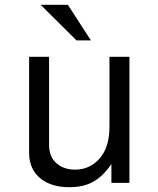

<svg xmlns="http://www.w3.org/2000/svg" viewBox="-20 -760 658 798"><path d="M518 -524V0H443V-78Q407 -26 366.5 -4Q326 18 268 18Q199 18 155 -13Q101 -52 101 -125V-524H184V-158Q184 -105 219 -78Q248 -55 292 -55Q351 -55 391 -98Q435 -145 435 -233V-524ZM358 -592H298L149 -740H262Z"/></svg>

Font: Fragment Mono
Style: Regular
Weight: 400
Monospace: yes
Designer: Wei Huang based on Nimbus Sans by URW Studio, based on Helvetica by Max Miedinger.
Foundry: Wei Huang
Version: Version 1.021; ttfautohint (v1.8.4.7-5d5b)